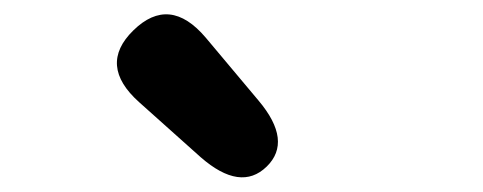

<svg xmlns="http://www.w3.org/2000/svg" viewBox="-20 -913 666 265"><path d="M348 -683Q312 -648 257 -696L172 -772Q115 -823 164 -871Q214 -920 264 -861L337 -774Q384 -718 348 -683Z"/></svg>

Font: Resource Han Rounded KR
Style: Bold
Weight: 700
Designer: Cyano Hao (round all glyphs); Ryoko NISHIZUKA 西塚涼子 (kana, bopomofo & ideographs); Paul D. Hunt (Latin, Greek & Cyrillic)
Foundry: Cyano Hao
Version: 0.990